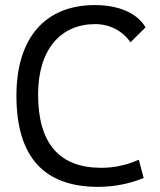

<svg xmlns="http://www.w3.org/2000/svg" viewBox="-20 -723 626 753"><path d="M363.8 9.8C425.8 9.8 485.8 -1.5 543.5 -24.9L524.4 -96.7C476.1 -75.2 427.7 -64.9 377 -64.9C212.9 -64.9 129.4 -160.6 129.4 -352.5C129.4 -528.8 217.8 -628.4 353 -628.4C409.7 -628.4 460.4 -602.5 491.7 -557.1L550.8 -615.7C518.6 -671.4 445.8 -703.1 352.1 -703.1C156.2 -703.1 44.4 -573.2 44.4 -347.7C44.4 -109.4 151.4 9.8 363.8 9.8Z"/></svg>

Font: Cascadia Code SemiLight
Style: Regular
Weight: 350
Monospace: yes
Designer: Aaron Bell
Foundry: Saja Typeworks
Version: Version 2404.023